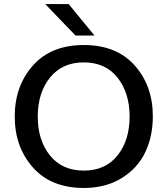

<svg xmlns="http://www.w3.org/2000/svg" viewBox="-20 -916 830 951"><path d="M354 -740 204 -896H320L448 -740ZM395 15Q233 15 143 -86.5Q53 -188 53 -339Q53 -490 143 -591.5Q233 -693 395 -693Q557 -693 647 -592Q737 -491 737 -340Q737 -241 699.5 -162Q662 -83 583 -34Q504 15 395 15ZM622 -339Q622 -456 562 -531.5Q502 -607 395 -607Q288 -607 227.5 -531.5Q167 -456 167 -339Q167 -221 227.5 -146Q288 -71 395 -71Q502 -71 562 -146Q622 -221 622 -339Z"/></svg>

Font: Martel Sans DemiBold
Style: Regular
Weight: 600
Designer: Dan Reynolds and Mathieu Réguer
Foundry: Dan Reynolds and Mathieu Réguer
Version: Version 1.001;PS 001.001;hotconv 1.0.70;makeotf.lib2.5.58329